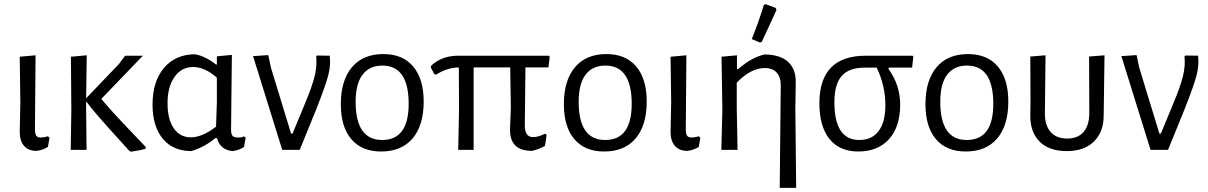

<svg xmlns="http://www.w3.org/2000/svg" viewBox="-20 -729 5876 934"><path d="M157 5Q119 5 97.5 -19Q76 -43 76 -88L79 -231L76 -453L153 -460L150 -97Q151 -76 157 -68Q163 -60 179 -60Q194 -60 213 -66L221 -59L213 -14Q186 2 157 5Z M324 0 327 -194 325 -453 402 -460 399 -251 558 -417 589 -458H675L473 -248Q494 -222 524.5 -188.5Q555 -155 577.5 -131Q600 -107 637 -68.5Q674 -30 689 -14L688 -5Q669 1 618 9L609 5Q593 -13 558 -51.5Q523 -90 500.5 -115Q478 -140 449 -174Q420 -208 399 -236V-201L401 0Z M911 6Q822 6 772 -54Q722 -114 722 -220Q722 -333 778 -399Q834 -465 930 -465Q980 -455 1031 -415H1035V-455L1108 -462L1104 -98Q1104 -76 1111.5 -68Q1119 -60 1139 -60Q1159 -60 1167 -66L1175 -59L1167 -14Q1141 3 1110 6Q1050 -1 1036 -57H1027Q978 -15 911 6ZM795 -227Q795 -148 825.5 -104.5Q856 -61 908 -61Q964 -61 1031 -113L1035 -233V-351Q977 -403 919 -403Q863 -403 829 -355Q795 -307 795 -227Z M1584 -458Q1590 -413 1576.5 -361.5Q1563 -310 1517 -194L1438 0H1353L1211 -456L1285 -461L1298 -400L1396 -79H1403L1461 -219Q1499 -309 1511 -360Q1523 -411 1518 -454L1522 -459Z M1845 -466Q1939 -466 1990 -405.5Q2041 -345 2041 -235Q2041 -119 1987 -55.5Q1933 8 1834 8Q1740 8 1689 -52Q1638 -112 1638 -222Q1638 -338 1692 -402Q1746 -466 1845 -466ZM1840 -410Q1777 -410 1743.5 -365.5Q1710 -321 1710 -234Q1710 -48 1839 -48Q1968 -48 1968 -224Q1968 -410 1840 -410Z M2209 0 2213 -194 2212 -401Q2154 -400 2102 -366L2093 -368L2076 -400L2077 -409Q2129 -458 2209 -458H2650L2654 -453L2648 -401H2536L2533 -119Q2533 -62 2573 -62Q2599 -62 2632 -79L2639 -72L2631 -19Q2599 -2 2568 5Q2461 5 2461 -97L2465 -208L2462 -401H2284V0Z M2930 -466Q3024 -466 3075 -405.5Q3126 -345 3126 -235Q3126 -119 3072 -55.5Q3018 8 2919 8Q2825 8 2774 -52Q2723 -112 2723 -222Q2723 -338 2777 -402Q2831 -466 2930 -466ZM2925 -410Q2862 -410 2828.5 -365.5Q2795 -321 2795 -234Q2795 -48 2924 -48Q3053 -48 3053 -224Q3053 -410 2925 -410Z M3323 5Q3285 5 3263.5 -19Q3242 -43 3242 -88L3245 -231L3242 -453L3319 -460L3316 -97Q3317 -76 3323 -68Q3329 -60 3345 -60Q3360 -60 3379 -66L3387 -59L3379 -14Q3352 2 3323 5Z M3696 -705 3704 -709 3754 -690 3757 -680Q3749 -663 3724.5 -609Q3700 -555 3686 -526L3677 -522L3637 -539Q3669 -618 3696 -705ZM3565 -460V-393H3571Q3633 -448 3698 -464Q3773 -464 3812.5 -429Q3852 -394 3851 -329L3849 -199L3853 185H3773L3778 -311Q3779 -352 3759 -375Q3739 -398 3700 -398Q3633 -398 3564 -327V-201L3568 0H3489L3494 -194L3490 -453Z M4155 8Q4064 8 4015 -53Q3966 -114 3966 -227Q3966 -458 4192 -458H4419L4423 -453L4417 -400H4303L4302 -394Q4359 -315 4359 -220Q4359 -113 4305 -52.5Q4251 8 4155 8ZM4160 -48Q4222 -48 4254.5 -92Q4287 -136 4287 -218Q4287 -311 4245 -400H4186Q4110 -400 4074.5 -359.5Q4039 -319 4039 -232Q4039 -48 4160 -48Z M4689 -466Q4783 -466 4834 -405.5Q4885 -345 4885 -235Q4885 -119 4831 -55.5Q4777 8 4678 8Q4584 8 4533 -52Q4482 -112 4482 -222Q4482 -338 4536 -402Q4590 -466 4689 -466ZM4684 -410Q4621 -410 4587.5 -365.5Q4554 -321 4554 -234Q4554 -48 4683 -48Q4812 -48 4812 -224Q4812 -410 4684 -410Z M4992 -171 4993 -236 4992 -454 5066 -460 5063 -180Q5062 -121 5090 -88Q5118 -55 5171 -55Q5224 -55 5251.5 -87.5Q5279 -120 5279 -180L5278 -454L5353 -460L5349 -171Q5350 -89 5302.5 -41.5Q5255 6 5169 6Q5083 6 5036.5 -41Q4990 -88 4992 -171Z M5808 -458Q5814 -413 5800.5 -361.5Q5787 -310 5741 -194L5662 0H5577L5435 -456L5509 -461L5522 -400L5620 -79H5627L5685 -219Q5723 -309 5735 -360Q5747 -411 5742 -454L5746 -459Z"/></svg>

Font: Alegreya Sans SC
Style: Regular
Weight: 400
Designer: Juan Pablo del Peral
Foundry: Huerta Tipografica
Version: Version 2.007